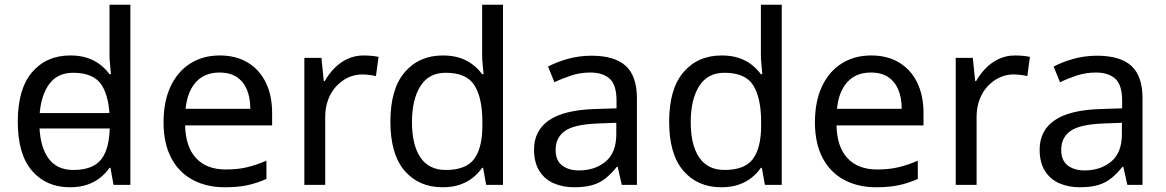

<svg xmlns="http://www.w3.org/2000/svg" viewBox="-20 -780 4921 810"><path d="M104 -238V-303H480V-238ZM275 10Q175 10 115 -59.5Q55 -129 55 -267Q55 -405 115.5 -475.5Q176 -546 276 -546Q318 -546 349 -535.5Q380 -525 403 -507Q426 -489 442 -467H448Q447 -480 444.5 -505.5Q442 -531 442 -546V-760H530V0H459L446 -72H442Q426 -49 403 -30.5Q380 -12 348.5 -1Q317 10 275 10ZM289 -63Q374 -63 408.5 -109.5Q443 -156 443 -250V-266Q443 -366 410 -419.5Q377 -473 288 -473Q217 -473 181.5 -416.5Q146 -360 146 -265Q146 -169 181.5 -116Q217 -63 289 -63Z M907 -546Q976 -546 1025.5 -516Q1075 -486 1101.5 -431.5Q1128 -377 1128 -304V-251H761Q763 -160 807.5 -112.5Q852 -65 932 -65Q983 -65 1022.5 -74.5Q1062 -84 1104 -102V-25Q1063 -7 1023 1.5Q983 10 928 10Q852 10 793.5 -21Q735 -52 702.5 -113.5Q670 -175 670 -264Q670 -352 699.5 -415Q729 -478 782.5 -512Q836 -546 907 -546ZM906 -474Q843 -474 806.5 -433.5Q770 -393 763 -321H1036Q1036 -367 1022 -401Q1008 -435 979.5 -454.5Q951 -474 906 -474Z M1514 -546Q1529 -546 1546.5 -544.5Q1564 -543 1577 -540L1566 -459Q1553 -462 1537.5 -464Q1522 -466 1508 -466Q1477 -466 1449 -453Q1421 -440 1399 -416.5Q1377 -393 1364.5 -360Q1352 -327 1352 -286V0H1264V-536H1336L1346 -438H1350Q1367 -468 1391 -492.5Q1415 -517 1446 -531.5Q1477 -546 1514 -546Z M1847 10Q1747 10 1687 -59.5Q1627 -129 1627 -267Q1627 -405 1687.5 -475.5Q1748 -546 1848 -546Q1890 -546 1921 -535.5Q1952 -525 1975 -507Q1998 -489 2014 -467H2020Q2019 -480 2016.5 -505.5Q2014 -531 2014 -546V-760H2102V0H2031L2018 -72H2014Q1998 -49 1975 -30.5Q1952 -12 1920.5 -1Q1889 10 1847 10ZM1861 -63Q1946 -63 1980.5 -109.5Q2015 -156 2015 -250V-266Q2015 -366 1982 -419.5Q1949 -473 1860 -473Q1789 -473 1753.5 -416.5Q1718 -360 1718 -265Q1718 -169 1753.5 -116Q1789 -63 1861 -63Z M2475 -545Q2573 -545 2620 -502Q2667 -459 2667 -365V0H2603L2586 -76H2582Q2559 -47 2534.5 -27.5Q2510 -8 2478.5 1Q2447 10 2402 10Q2354 10 2315.5 -7Q2277 -24 2255 -59.5Q2233 -95 2233 -149Q2233 -229 2296 -272.5Q2359 -316 2490 -320L2581 -323V-355Q2581 -422 2552 -448Q2523 -474 2470 -474Q2428 -474 2390 -461.5Q2352 -449 2319 -433L2292 -499Q2327 -518 2375 -531.5Q2423 -545 2475 -545ZM2501 -259Q2401 -255 2362.5 -227Q2324 -199 2324 -148Q2324 -103 2351.5 -82Q2379 -61 2422 -61Q2490 -61 2535 -98.5Q2580 -136 2580 -214V-262Z M3023 10Q2923 10 2863 -59.5Q2803 -129 2803 -267Q2803 -405 2863.5 -475.5Q2924 -546 3024 -546Q3066 -546 3097 -535.5Q3128 -525 3151 -507Q3174 -489 3190 -467H3196Q3195 -480 3192.5 -505.5Q3190 -531 3190 -546V-760H3278V0H3207L3194 -72H3190Q3174 -49 3151 -30.5Q3128 -12 3096.5 -1Q3065 10 3023 10ZM3037 -63Q3122 -63 3156.5 -109.5Q3191 -156 3191 -250V-266Q3191 -366 3158 -419.5Q3125 -473 3036 -473Q2965 -473 2929.5 -416.5Q2894 -360 2894 -265Q2894 -169 2929.5 -116Q2965 -63 3037 -63Z M3655 -546Q3724 -546 3773.5 -516Q3823 -486 3849.5 -431.5Q3876 -377 3876 -304V-251H3509Q3511 -160 3555.5 -112.5Q3600 -65 3680 -65Q3731 -65 3770.5 -74.5Q3810 -84 3852 -102V-25Q3811 -7 3771 1.5Q3731 10 3676 10Q3600 10 3541.5 -21Q3483 -52 3450.5 -113.5Q3418 -175 3418 -264Q3418 -352 3447.5 -415Q3477 -478 3530.5 -512Q3584 -546 3655 -546ZM3654 -474Q3591 -474 3554.5 -433.5Q3518 -393 3511 -321H3784Q3784 -367 3770 -401Q3756 -435 3727.5 -454.5Q3699 -474 3654 -474Z M4262 -546Q4277 -546 4294.5 -544.5Q4312 -543 4325 -540L4314 -459Q4301 -462 4285.5 -464Q4270 -466 4256 -466Q4225 -466 4197 -453Q4169 -440 4147 -416.5Q4125 -393 4112.5 -360Q4100 -327 4100 -286V0H4012V-536H4084L4094 -438H4098Q4115 -468 4139 -492.5Q4163 -517 4194 -531.5Q4225 -546 4262 -546Z M4608 -545Q4706 -545 4753 -502Q4800 -459 4800 -365V0H4736L4719 -76H4715Q4692 -47 4667.5 -27.5Q4643 -8 4611.5 1Q4580 10 4535 10Q4487 10 4448.5 -7Q4410 -24 4388 -59.5Q4366 -95 4366 -149Q4366 -229 4429 -272.5Q4492 -316 4623 -320L4714 -323V-355Q4714 -422 4685 -448Q4656 -474 4603 -474Q4561 -474 4523 -461.5Q4485 -449 4452 -433L4425 -499Q4460 -518 4508 -531.5Q4556 -545 4608 -545ZM4634 -259Q4534 -255 4495.5 -227Q4457 -199 4457 -148Q4457 -103 4484.5 -82Q4512 -61 4555 -61Q4623 -61 4668 -98.5Q4713 -136 4713 -214V-262Z"/></svg>

Font: ugurmukhi85
Style: Book
Weight: 400
Designer: Jelle Bosma - Monotype Design Team
Foundry: Monotype Imaging Inc.
Version: Version 2.003